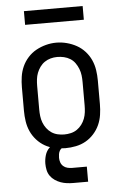

<svg xmlns="http://www.w3.org/2000/svg" viewBox="-60 -747 619 977"><g transform="rotate(-5 250.0 -258.5)"><path d="M250 8Q223 8 196 2.5Q169 -3 146 -16Q123 -29 104.5 -49.5Q86 -70 75 -94.5Q64 -119 60 -146Q56 -173 56 -200V-320Q56 -347 60 -374Q64 -401 75 -425.5Q86 -450 104.5 -470.5Q123 -491 146.5 -504Q170 -517 196.5 -524Q223 -531 250 -531Q277 -531 303.5 -524Q330 -517 353.5 -504Q377 -491 395.5 -470.5Q414 -450 425 -425.5Q436 -401 440 -374Q444 -347 444 -320V-200Q444 -173 440 -146Q436 -119 425 -94.5Q414 -70 395.5 -49.5Q377 -29 354 -16Q331 -3 304 2.5Q277 8 250 8ZM250 -62Q267 -62 284 -66Q301 -70 315 -79.5Q329 -89 339.5 -103Q350 -117 356 -133Q362 -149 364 -166Q366 -183 366 -200V-320Q366 -337 364 -354Q362 -371 355.5 -387.5Q349 -404 339 -418Q329 -432 314.5 -441Q300 -450 283 -454Q266 -458 248 -458Q231 -458 214.5 -453.5Q198 -449 184 -439.5Q170 -430 160 -416Q150 -402 144 -386.5Q138 -371 136 -354Q134 -337 134 -320V-200Q134 -183 136 -166Q138 -149 144 -133Q150 -117 160.5 -103Q171 -89 185 -79.5Q199 -70 216 -66Q233 -62 250 -62ZM275 188Q258 188 242 186Q226 184 210.5 178.5Q195 173 181 163.5Q167 154 157.5 140.5Q148 127 144.5 110.5Q141 94 141 78Q141 56 147.5 34.5Q154 13 169.5 -2Q185 -17 206.5 -23.5Q228 -30 250 -30V0Q241 0 233 5Q225 10 220.5 18Q216 26 214.5 35.5Q213 45 213 54Q213 66 217 77.5Q221 89 230 97Q239 105 251 108Q263 111 275 111H350V188ZM100 -635V-705H400V-635Z"/></g></svg>

Font: Zed Mono
Style: Regular
Weight: 400
Monospace: yes
Designer: Belleve Invis
Foundry: Belleve Invis
Version: Version 1.0.0; ttfautohint (v1.8.4)